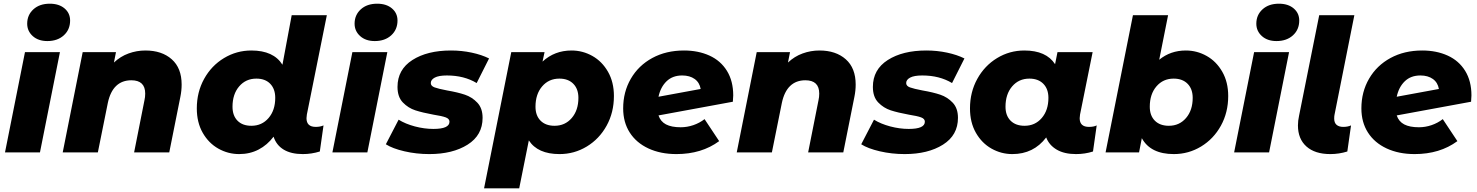

<svg xmlns="http://www.w3.org/2000/svg" viewBox="-20 -824 7987 1038"><path d="M115 -542H304L196 0H7ZM127 -696Q127 -743 160.5 -773.5Q194 -804 249 -804Q299 -804 329 -778.5Q359 -753 359 -713Q359 -664 325 -633Q291 -602 236 -602Q187 -602 157 -629Q127 -656 127 -696Z M962 -367Q962 -334 955 -300L895 0H705L761 -282Q765 -299 765 -318Q765 -390 690 -390Q640 -390 608 -359.5Q576 -329 563 -268L509 0H319L427 -542H607L596 -486Q631 -519 675 -535Q719 -551 766 -551Q855 -551 908.5 -503.5Q962 -456 962 -367Z M1637 -185Q1637 -138 1687 -138Q1711 -138 1729 -146L1709 -5Q1664 9 1617 9Q1554 9 1514 -15Q1474 -39 1459 -85Q1425 -40 1378 -15.5Q1331 9 1273 9Q1213 9 1160.5 -20.5Q1108 -50 1076 -106Q1044 -162 1044 -238Q1044 -326 1083.5 -397.5Q1123 -469 1191 -510Q1259 -551 1339 -551Q1459 -551 1507 -474L1557 -742H1747L1639 -205Q1637 -191 1637 -185ZM1468 -295Q1468 -343 1441 -371Q1414 -399 1366 -399Q1309 -399 1273 -357Q1237 -315 1237 -247Q1237 -199 1264 -171.5Q1291 -144 1339 -144Q1396 -144 1432 -186Q1468 -228 1468 -295Z M1885 -542H2074L1966 0H1777ZM1897 -696Q1897 -743 1930.5 -773.5Q1964 -804 2019 -804Q2069 -804 2099 -778.5Q2129 -753 2129 -713Q2129 -664 2095 -633Q2061 -602 2006 -602Q1957 -602 1927 -629Q1897 -656 1897 -696Z M2066 -44 2135 -177Q2172 -154 2223 -140.5Q2274 -127 2323 -127Q2410 -127 2410 -166Q2410 -182 2389.5 -189.5Q2369 -197 2324 -204Q2264 -215 2225.5 -227.5Q2187 -240 2158 -270Q2129 -300 2129 -354Q2129 -448 2209.5 -499.5Q2290 -551 2418 -551Q2476 -551 2530 -539.5Q2584 -528 2624 -508L2557 -375Q2489 -416 2396 -416Q2352 -416 2330.5 -404.5Q2309 -393 2309 -375Q2309 -359 2329.5 -351.5Q2350 -344 2397 -335Q2455 -325 2493.5 -312Q2532 -299 2560.5 -269Q2589 -239 2589 -187Q2589 -93 2508 -42Q2427 9 2301 9Q2231 9 2166.5 -6Q2102 -21 2066 -44Z M3299 -305Q3299 -216 3259.5 -144.5Q3220 -73 3152.5 -32Q3085 9 3005 9Q2887 9 2839 -65L2787 194H2597L2744 -542H2924L2913 -491Q2978 -551 3070 -551Q3130 -551 3182.5 -521.5Q3235 -492 3267 -436Q3299 -380 3299 -305ZM3107 -295Q3107 -343 3079.5 -371Q3052 -399 3004 -399Q2947 -399 2911 -357Q2875 -315 2875 -247Q2875 -199 2902.5 -171.5Q2930 -144 2978 -144Q3035 -144 3071 -186Q3107 -228 3107 -295Z M3944 -308Q3944 -298 3942 -274L3540 -200Q3551 -167 3580.5 -151.5Q3610 -136 3660 -136Q3695 -136 3728.5 -147.5Q3762 -159 3789 -180L3868 -61Q3773 9 3637 9Q3551 9 3485.5 -21.5Q3420 -52 3384.5 -107.5Q3349 -163 3349 -238Q3349 -327 3390.5 -398.5Q3432 -470 3506.5 -510.5Q3581 -551 3678 -551Q3755 -551 3815.5 -523.5Q3876 -496 3910 -441Q3944 -386 3944 -308ZM3540 -301 3768 -343Q3762 -378 3735.5 -397Q3709 -416 3668 -416Q3616 -416 3583.5 -384.5Q3551 -353 3540 -301Z M4606 -367Q4606 -334 4599 -300L4539 0H4349L4405 -282Q4409 -299 4409 -318Q4409 -390 4334 -390Q4284 -390 4252 -359.5Q4220 -329 4207 -268L4153 0H3963L4071 -542H4251L4240 -486Q4275 -519 4319 -535Q4363 -551 4410 -551Q4499 -551 4552.5 -503.5Q4606 -456 4606 -367Z M4636 -44 4705 -177Q4742 -154 4793 -140.5Q4844 -127 4893 -127Q4980 -127 4980 -166Q4980 -182 4959.5 -189.5Q4939 -197 4894 -204Q4834 -215 4795.5 -227.5Q4757 -240 4728 -270Q4699 -300 4699 -354Q4699 -448 4779.5 -499.5Q4860 -551 4988 -551Q5046 -551 5100 -539.5Q5154 -528 5194 -508L5127 -375Q5059 -416 4966 -416Q4922 -416 4900.5 -404.5Q4879 -393 4879 -375Q4879 -359 4899.5 -351.5Q4920 -344 4967 -335Q5025 -325 5063.5 -312Q5102 -299 5130.5 -269Q5159 -239 5159 -187Q5159 -93 5078 -42Q4997 9 4871 9Q4801 9 4736.5 -6Q4672 -21 4636 -44Z M5909 -146 5889 -5Q5846 9 5797 9Q5734 9 5693 -15Q5652 -39 5636 -81Q5568 9 5453 9Q5393 9 5340.5 -20.5Q5288 -50 5256 -106Q5224 -162 5224 -238Q5224 -326 5263.5 -397.5Q5303 -469 5370.5 -510Q5438 -551 5518 -551Q5636 -551 5684 -477L5697 -542H5887L5819 -205Q5817 -191 5817 -185Q5817 -138 5867 -138Q5893 -138 5909 -146ZM5648 -295Q5648 -343 5620.5 -371Q5593 -399 5545 -399Q5488 -399 5452 -357Q5416 -315 5416 -247Q5416 -199 5443.5 -171.5Q5471 -144 5519 -144Q5576 -144 5612 -186Q5648 -228 5648 -295Z M6620 -305Q6620 -216 6580.5 -144.5Q6541 -73 6473.5 -32Q6406 9 6326 9Q6200 9 6153 -77L6138 0H5957L6105 -742H6295L6247 -501Q6308 -551 6391 -551Q6451 -551 6503.5 -521.5Q6556 -492 6588 -436Q6620 -380 6620 -305ZM6428 -295Q6428 -343 6400.5 -371Q6373 -399 6325 -399Q6268 -399 6232 -357Q6196 -315 6196 -247Q6196 -199 6223.5 -171.5Q6251 -144 6299 -144Q6356 -144 6392 -186Q6428 -228 6428 -295Z M6760 -542H6949L6841 0H6652ZM6772 -696Q6772 -743 6805.5 -773.5Q6839 -804 6894 -804Q6944 -804 6974 -778.5Q7004 -753 7004 -713Q7004 -664 6970 -633Q6936 -602 6881 -602Q6832 -602 6802 -629Q6772 -656 6772 -696Z M6997 -146Q6997 -171 7003 -198L7112 -742H7302L7195 -205Q7193 -197 7193 -183Q7193 -160 7206 -149Q7219 -138 7242 -138Q7266 -138 7284 -146L7264 -5Q7219 9 7172 9Q7089 9 7043 -32Q6997 -73 6997 -146Z M7935 -308Q7935 -298 7933 -274L7531 -200Q7542 -167 7571.5 -151.5Q7601 -136 7651 -136Q7686 -136 7719.5 -147.5Q7753 -159 7780 -180L7859 -61Q7764 9 7628 9Q7542 9 7476.5 -21.5Q7411 -52 7375.5 -107.5Q7340 -163 7340 -238Q7340 -327 7381.5 -398.5Q7423 -470 7497.5 -510.5Q7572 -551 7669 -551Q7746 -551 7806.5 -523.5Q7867 -496 7901 -441Q7935 -386 7935 -308ZM7531 -301 7759 -343Q7753 -378 7726.5 -397Q7700 -416 7659 -416Q7607 -416 7574.5 -384.5Q7542 -353 7531 -301Z"/></svg>

Font: Montserrat Alternates ExtraBold
Style: Italic
Weight: 800
Italic angle: -11.3°
Designer: Julieta Ulanovsky
Foundry: Julieta Ulanovsky
Version: Version 7.200